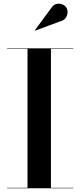

<svg xmlns="http://www.w3.org/2000/svg" viewBox="-20 -1009 430 1029"><path d="M307 -896 167.5 -844.5 166.5 -846.5 255.5 -967Q267 -984.5 283.2 -988Q299.5 -991.5 314 -985.5Q328.5 -979.5 335.5 -968.5Q347 -950 339 -926.2Q331 -902.5 307 -896ZM18 -2.5H127.5V-747.5H18V-750H373V-747.5H253V-2.5H373V0H18Z"/></svg>

Font: Bodoni* 72pt Medium
Style: Regular
Weight: 500
Version: Version 2.3